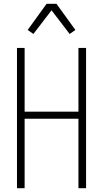

<svg xmlns="http://www.w3.org/2000/svg" viewBox="-20 -986 540 1006"><path d="M69 0V-735H109V-401H391V-735H431V0H391V-364H109V0ZM155 -808 125 -829 224 -966H276L375 -829L345 -808L250 -932Z"/></svg>

Font: Iosevka Term Curly Extralight
Style: Regular
Weight: 200
Designer: Belleve Invis
Foundry: Belleve Invis
Version: Version 32.3.0